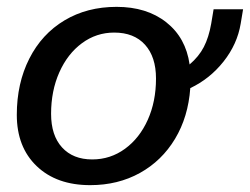

<svg xmlns="http://www.w3.org/2000/svg" viewBox="-20 -530 729 560"><path d="M689 -503 682 -461Q672 -401 632 -350.5Q592 -300 535 -273Q529 -189 490.5 -125Q452 -61 388 -25.5Q324 10 243 10Q145 10 87 -45.5Q29 -101 29 -195Q29 -287 65.5 -359Q102 -431 168 -470.5Q234 -510 320 -510Q408 -510 465 -465Q522 -420 533 -342Q560 -365 574.5 -393Q589 -421 596 -461L603 -503ZM435 -301Q435 -364 403 -399.5Q371 -435 313 -435Q261 -435 219 -404Q177 -373 153 -319Q129 -265 129 -198Q129 -135 161 -100Q193 -65 249 -65Q302 -65 344.5 -96Q387 -127 411 -180.5Q435 -234 435 -301Z"/></svg>

Font: Sarabun Medium
Style: Italic
Weight: 500
Italic angle: -10°
Designer: Suppakit Chalermlarp | Katatrad Co.,Ltd.
Foundry: Cadson Demak Co.,Ltd.
Version: Version 1.000; ttfautohint (v1.6)